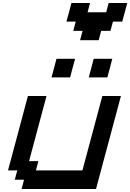

<svg xmlns="http://www.w3.org/2000/svg" viewBox="-20 -1270 875 1290"><path d="M125 0H625Q652.8 -104 708.7 -312.3Q764.6 -520.5 792.5 -625H667.5Q645.5 -542 600.8 -375.2Q556.2 -208.5 533.7 -125H221.2L237.8 -187.5H175.3L292.5 -625H167.5Q145.5 -542 100.8 -375Q56.2 -208 33.7 -125H96.2L79.1 -62.5H141.6ZM576.2 -750H701.2Q707 -771 718 -812.5Q729 -854 734.4 -875H609.4Q604 -854 593 -812.5Q582 -771 576.2 -750ZM326.2 -750H451.2Q456.5 -771 467.5 -812.5Q478.5 -854 484.4 -875H359.4Q354 -854 343 -812.5Q332 -771 326.2 -750ZM518.1 -1000H643.1L659.7 -1062.5H722.2L738.8 -1125H801.3Q807.1 -1146 818.4 -1187.5Q829.6 -1229 835 -1250H710L693.4 -1187.5H568.4L585 -1250H460Q454.6 -1229 443.4 -1187.5Q432.1 -1146 426.3 -1125H488.8L472.2 -1062.5H534.7Z"/></svg>

Font: Faithful 32x
Style: Oblique
Weight: 400
Foundry: Faithful Resource Pack
Version: Version 1.0; January 27, 2023